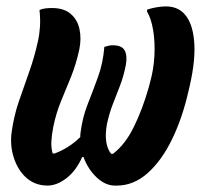

<svg xmlns="http://www.w3.org/2000/svg" viewBox="-20 -569 640 598"><path d="M305 -423Q312 -425 318 -426.5Q324 -428 331 -428Q360 -428 368.5 -411.5Q377 -395 372 -367Q365 -331 353.5 -301.5Q342 -272 331 -243.5Q320 -215 313 -182Q302 -121 326 -90H332Q370 -119 397 -174Q424 -229 443 -296L447 -311Q459 -354 461 -396.5Q463 -439 457 -475Q451 -511 438 -533V-539Q453 -544 468.5 -546.5Q484 -549 497 -549Q531 -549 552 -528Q579 -501 584.5 -443Q590 -385 571 -302L567 -285Q548 -201 515.5 -134.5Q483 -68 439.5 -29.5Q396 9 344 9H338Q308 9 281 -16.5Q254 -42 240 -80H236Q217 -37 187 -14Q157 9 128 9Q86 9 57 -20Q34 -43 22.5 -79.5Q11 -116 16 -156Q23 -207 38.5 -252.5Q54 -298 70.5 -344Q87 -390 98 -440Q103 -462 104.5 -486Q106 -510 103 -538Q113 -542 122.5 -543Q132 -544 142 -544Q179 -544 200 -526Q221 -508 227.5 -478.5Q234 -449 227 -415Q217 -369 201.5 -330.5Q186 -292 170.5 -255Q155 -218 146 -174Q141 -149 140 -128.5Q139 -108 144 -91H150Q194 -107 230 -142Q230 -150 231 -157Q237 -204 253.5 -245.5Q270 -287 285.5 -330Q301 -373 305 -423Z"/></svg>

Font: Recursive Mn Csl St
Style: Bold Italic
Weight: 700
Italic angle: -15°
Monospace: yes
Version: Version 1.079;hotconv 1.0.112;makeotfexe 2.5.65598; ttfautoh